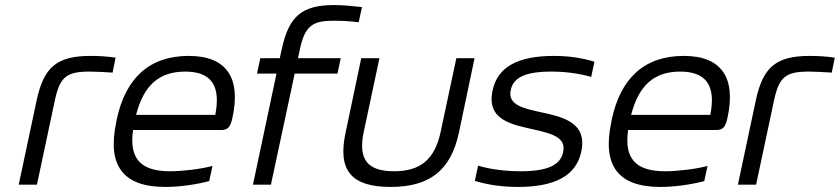

<svg xmlns="http://www.w3.org/2000/svg" viewBox="-20 -730 3320 759"><path d="M335 -447C357 -447 395 -445 425 -443L437 -502C405 -507 372 -509 338 -509C204 -509 153 -464 125 -334L54 0H126L197 -334C217 -427 244 -447 335 -447Z M899 -265C933 -422 876 -509 726 -509C571 -509 476 -422 441 -256L439 -244C404 -77 465 9 633 9C686 9 749 1 807 -14L820 -74C771 -61 700 -53 652 -53C535 -53 490 -104 506 -216H854C882 -216 891 -229 899 -265ZM518 -276C548 -392 608 -447 712 -447C818 -447 853 -388 831 -276Z M1299 -648C1325 -648 1361 -647 1398 -642L1411 -702C1365 -707 1335 -710 1301 -710C1176 -710 1122 -668 1094 -536L1086 -500H1009L996 -439H1073L980 0H1051L1145 -439H1314L1327 -500H1158L1165 -533C1185 -628 1215 -648 1299 -648Z M1346 -205C1314 -56 1369 9 1524 9C1678 9 1762 -56 1794 -205L1856 -500H1784L1722 -209C1699 -100 1642 -53 1538 -53C1432 -53 1395 -100 1418 -209L1480 -500H1408Z M2086 -219C2163 -202 2219 -187 2206 -128C2195 -77 2144 -53 2038 -53C1980 -53 1921 -60 1870 -75L1857 -15C1909 1 1966 9 2028 9C2173 9 2258 -35 2278 -131C2303 -249 2199 -269 2111 -288C2050 -302 1986 -315 1999 -374C2009 -423 2056 -447 2159 -447C2214 -447 2268 -440 2317 -426L2330 -486C2281 -501 2228 -509 2170 -509C2026 -509 1946 -465 1927 -371C1902 -254 2008 -237 2086 -219Z M2856 -265C2890 -422 2833 -509 2683 -509C2528 -509 2433 -422 2398 -256L2396 -244C2361 -77 2422 9 2590 9C2643 9 2706 1 2764 -14L2777 -74C2728 -61 2657 -53 2609 -53C2492 -53 2447 -104 2463 -216H2811C2839 -216 2848 -229 2856 -265ZM2475 -276C2505 -392 2565 -447 2669 -447C2775 -447 2810 -388 2788 -276Z M3178 -447C3200 -447 3238 -445 3268 -443L3280 -502C3248 -507 3215 -509 3181 -509C3047 -509 2996 -464 2968 -334L2897 0H2969L3040 -334C3060 -427 3087 -447 3178 -447Z"/></svg>

Font: LT Wave Text Light Italic
Style: Regular
Weight: 300
Designer: Daniel Lyons
Version: Version 2.5 (Glyphs App)